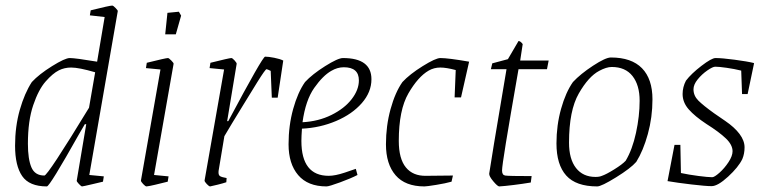

<svg xmlns="http://www.w3.org/2000/svg" viewBox="-20 -659 2737 688"><path d="M402 -619 300 -32 352 -27 349 -8 311 1Q277 9 274 9Q271 9 262.5 0Q254 -9 255 -12L289 -214H284L263 -178Q158 9 148 9Q85 9 59.5 -28Q34 -65 34 -137Q34 -206 51 -265.5Q68 -325 94 -365Q120 -393 166.5 -422Q213 -451 230 -451Q250 -451 328 -438L355 -598L302 -604L305 -622Q373 -639 382 -639Q386 -639 394.5 -630Q403 -621 402 -619ZM299 -273 321 -400Q263 -417 235 -417Q211 -417 191 -407Q169 -396 143.5 -367Q118 -338 99 -282Q80 -226 80 -144Q80 -89 92.5 -59.5Q105 -30 139 -30Q151 -30 299 -273Z M485 -12 555 -410 503 -415 506 -434Q574 -451 582 -451Q585 -451 594 -442Q603 -433 602 -430L532 -32L584 -27L581 -8Q557 -2 536 3Q515 8 505 9Q501 9 493 0.5Q485 -8 485 -12ZM580 -613 621 -617 629 -603 610 -536H572Z M995 -442 975 -309H954L950 -405Q938 -411 935 -411Q931 -411 902.5 -365.5Q874 -320 850.5 -281Q827 -242 812 -218Q788 -177 784 -171L764 -51Q763 -47 763 -41Q763 -31 769 -27.5Q775 -24 792 -21L791 -6Q779 -2 761 2.5Q743 7 733 9Q729 9 721 0.5Q713 -8 713 -12L783 -410L731 -415L734 -434Q802 -451 809 -451Q813 -451 821 -442Q829 -433 828 -430L794 -225H798Q921 -456 930 -456Q942 -456 962.5 -452Q983 -448 995 -442Z M1062 -198Q1060 -170 1060 -154Q1060 -29 1158 -29Q1181 -29 1215.5 -40.5Q1250 -52 1255 -54L1261 -32Q1238 -20 1198.5 -5.5Q1159 9 1150 9Q1083 9 1048.5 -31.5Q1014 -72 1014 -142Q1014 -209 1030.5 -268.5Q1047 -328 1073 -365Q1099 -393 1145 -422Q1191 -451 1209 -451Q1311 -451 1311 -375Q1311 -329 1276.5 -289.5Q1242 -250 1184.5 -225.5Q1127 -201 1062 -198ZM1064 -221Q1121 -224 1167.5 -247Q1214 -270 1240 -303.5Q1266 -337 1266 -371Q1266 -418 1212 -418Q1189 -418 1167 -405Q1137 -388 1106 -344Q1075 -300 1064 -221Z M1661 -438 1632 -310H1609L1613 -408Q1579 -417 1558 -417Q1535 -417 1516 -406Q1478 -384 1443.5 -324.5Q1409 -265 1409 -154Q1409 -90 1434.5 -59Q1460 -28 1507 -29L1603 -30L1598 -8Q1577 -2 1543 3.5Q1509 9 1501 9Q1432 9 1397.5 -31Q1363 -71 1363 -142Q1363 -208 1379.5 -268Q1396 -328 1422 -365Q1448 -393 1494.5 -422Q1541 -451 1558 -451Q1586 -451 1661 -438Z M1733 -37Q1737 -68 1795 -411H1739L1744 -432L1800 -447L1838 -512Q1845 -512 1853 -501L1844 -442H1946L1940 -411H1838Q1806 -228 1792.5 -145Q1779 -62 1779 -48Q1779 -32 1790 -30Q1802 -28 1885 -28L1882 -5Q1852 0 1819.5 4Q1787 8 1769 9Q1763 9 1747.5 -9.5Q1732 -28 1733 -37Z M1974 -145Q1974 -210 1990.5 -269Q2007 -328 2033 -365Q2060 -394 2105 -423.5Q2150 -453 2169 -453Q2243 -453 2280.5 -414.5Q2318 -376 2318 -303Q2318 -239 2301.5 -179Q2285 -119 2260 -79Q2240 -56 2187.5 -23.5Q2135 9 2120 9Q2044 9 2009 -30Q1974 -69 1974 -145ZM2137 -29Q2152 -34 2181 -52Q2210 -70 2222 -83Q2246 -123 2259 -183Q2272 -243 2272 -298Q2272 -354 2246.5 -386.5Q2221 -419 2172 -419Q2153 -419 2127 -405Q2089 -385 2054 -324Q2019 -263 2019 -148Q2019 -89 2044 -57Q2069 -25 2114 -25Q2128 -25 2137 -29Z M2681 -432H2682L2659 -322H2639L2636 -406Q2612 -412 2584 -416Q2556 -420 2543 -420Q2534 -420 2514.5 -406.5Q2495 -393 2480 -374.5Q2465 -356 2465 -339Q2465 -316 2482.5 -298.5Q2500 -281 2539 -253Q2546 -248 2579 -225.5Q2612 -203 2630 -179Q2648 -155 2648 -131Q2648 -108 2640 -89Q2626 -60 2589 -26Q2552 8 2530 8Q2509 8 2458 2Q2407 -4 2372 -10L2397 -140H2418L2420 -39Q2448 -33 2482.5 -28.5Q2517 -24 2532 -24Q2540 -24 2558 -40Q2576 -56 2590.5 -78Q2605 -100 2605 -117Q2605 -140 2581 -163Q2557 -186 2511 -215Q2470 -242 2448 -267Q2426 -292 2426 -322Q2426 -347 2438 -370Q2457 -395 2493.5 -423Q2530 -451 2544 -451Q2567 -451 2612.5 -445Q2658 -439 2682 -433Z"/></svg>

Font: Grenze ExtraLight
Style: Italic
Weight: 275
Italic angle: -10°
Designer: Renata Polastri
Foundry: Omnibus-Type
Version: Version 1.002; ttfautohint (v1.8)